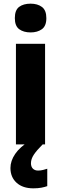

<svg xmlns="http://www.w3.org/2000/svg" viewBox="-20 -788 333 1048"><path d="M147 -768Q185 -768 209 -750Q233 -732 233 -689Q233 -646 208.5 -628.5Q184 -611 147 -611Q109 -611 85 -628.5Q61 -646 61 -689Q61 -733 84.5 -750.5Q108 -768 147 -768ZM226 -549V0H67V-549ZM149 103Q149 122 159.5 132.5Q170 143 188 143Q202 143 215.5 139.5Q229 136 238 133V228Q224 233 205.5 236.5Q187 240 162 240Q104 240 70.5 209.5Q37 179 37 129Q37 90 63 52Q89 14 141 -18L213 0Q180 33 164.5 56.5Q149 80 149 103Z"/></svg>

Font: Noto Sans Malayalam SemiCondensed ExtraBold
Style: Regular
Weight: 800
Width: 4
Designer: Jelle Bosma - Monotype Design Team
Foundry: Monotype Imaging Inc.
Version: Version 2.104; ttfautohint (v1.8.4.7-5d5b)